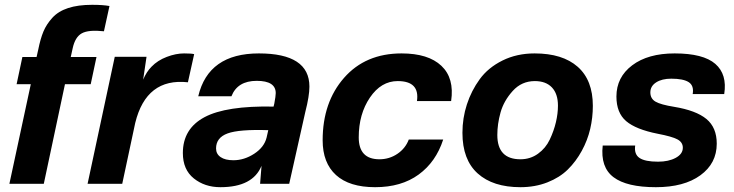

<svg xmlns="http://www.w3.org/2000/svg" viewBox="-20 -764 3052 798"><path d="M363 -744Q408 -744 435 -739L412 -634Q348 -641 320 -625.5Q292 -610 282 -563L274 -527H381L357 -414H250L162 0H19L108 -414H49L73 -527H132L139 -558Q148 -603 160.5 -633Q173 -663 197.5 -690Q222 -717 263 -730.5Q304 -744 363 -744Z M745 -542Q776 -542 787 -539L761 -422Q588 -441 542 -253L488 0H344L457 -528H589L575 -433Q589 -466 610 -487Q635 -513 673 -527.5Q711 -542 745 -542Z M1266 -404Q1266 -365 1249 -299L1182 0H1061L1067 -75Q1031 14 896 14Q831 14 785.5 -22.5Q740 -59 740 -128Q740 -229 830 -277Q920 -325 1117 -321L1120 -333Q1126 -365 1126 -377Q1126 -428 1047 -428Q967 -428 942 -364H804Q846 -542 1056 -542Q1266 -542 1266 -404ZM878 -147Q878 -124 897 -111Q916 -98 950 -98Q995 -98 1036.5 -125Q1078 -152 1088 -192L1095 -223Q974 -227 926 -209.5Q878 -192 878 -147Z M1649 -542Q1760 -542 1814.5 -490.5Q1869 -439 1855 -344H1713Q1725 -427 1633 -427Q1564 -427 1517.5 -358.5Q1471 -290 1471 -193Q1471 -102 1557 -102Q1598 -102 1631.5 -124.5Q1665 -147 1679 -184H1822Q1792 -91 1720 -38.5Q1648 14 1539 14Q1432 14 1376.5 -36.5Q1321 -87 1321 -181Q1321 -339 1410 -440.5Q1499 -542 1649 -542Z M2047 -203Q2047 -102 2143 -102Q2184 -102 2216 -125Q2248 -148 2265 -184Q2282 -220 2290.5 -256Q2299 -292 2299 -325Q2299 -374 2274 -400.5Q2249 -427 2203 -427Q2148 -427 2111 -386Q2074 -345 2060.5 -297Q2047 -249 2047 -203ZM1902 -212Q1902 -273 1920.5 -330Q1939 -387 1974 -435Q2009 -483 2068.5 -512.5Q2128 -542 2202 -542Q2318 -542 2381 -486.5Q2444 -431 2444 -324Q2444 -275 2433 -228Q2422 -181 2398 -137Q2374 -93 2340 -59.5Q2306 -26 2255 -6Q2204 14 2143 14Q2029 14 1965.5 -43Q1902 -100 1902 -212Z M2784 -542Q2903 -542 2953 -498.5Q3003 -455 2990 -373H2859Q2865 -408 2842.5 -422.5Q2820 -437 2770 -437Q2731 -437 2707 -421.5Q2683 -406 2683 -380Q2683 -354 2704.5 -341.5Q2726 -329 2782 -320Q2873 -305 2916 -269.5Q2959 -234 2959 -167Q2959 -85 2891 -35.5Q2823 14 2706 14Q2585 14 2530 -27.5Q2475 -69 2485 -159H2620Q2615 -123 2638 -107.5Q2661 -92 2715 -92Q2759 -92 2788.5 -108Q2818 -124 2818 -150Q2818 -173 2795 -185Q2772 -197 2714 -208Q2623 -226 2582.5 -260.5Q2542 -295 2542 -363Q2542 -443 2607.5 -492.5Q2673 -542 2784 -542Z"/></svg>

Font: Nacelle Bold
Style: Italic
Weight: 700
Italic angle: -12°
Designer: Sora Sagano
Foundry: Sora Sagano
Version: Version 1.000;FEAKit 1.0